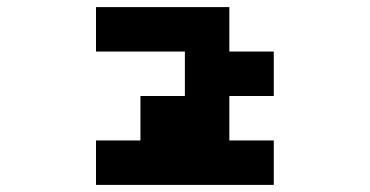

<svg xmlns="http://www.w3.org/2000/svg" viewBox="-20 -1020 1040 540"><path d="M250 -500V-625H375V-750H500V-875H250V-1000H625V-875H750V-750H625V-625H750V-500Z"/></svg>

Font: Press Start 2P
Style: Regular
Weight: 400
Designer: CodeMan38
Foundry: CodeMan38
Version: Version 3.000